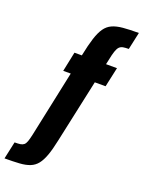

<svg xmlns="http://www.w3.org/2000/svg" viewBox="-243 -824 834 1103"><g transform="rotate(20 174.0 -272.5)"><path d="M-71 198 -48 92Q-26 92 -13 90Q0 88 8.5 81Q17 74 22.5 58.5Q28 43 34 16L120 -390H74L99 -510H180L138 -478L145 -514Q158 -578 171.5 -620Q185 -662 202.5 -687Q220 -712 246.5 -724Q273 -736 312 -739.5Q351 -743 408 -743L385 -637Q364 -637 350.5 -634.5Q337 -632 328 -623Q319 -614 312 -593.5Q305 -573 298 -537L285 -478L256 -510H359L333 -390H267L184 -5Q172 53 158.5 90.5Q145 128 127.5 150Q110 172 84 182.5Q58 193 20 195.5Q-18 198 -71 198Z"/></g></svg>

Font: Saira ExtraCondensed Black
Style: Regular
Weight: 900
Width: 2
Designer: Hector Gatti with collaboration of the Omnibus-Type team
Foundry: Omnibus-Type
Version: Version 1.101